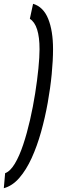

<svg xmlns="http://www.w3.org/2000/svg" viewBox="-81 -770 324 1010"><path d="M198 -511Q198 -453 191 -380Q184 -307 170 -229Q156 -151 135 -76Q114 -1 85.5 61.5Q57 124 20.5 166Q-16 208 -61 220L-54 141Q-27 131 -3 91Q21 51 41 -9Q61 -69 77 -139Q93 -209 104 -279Q115 -349 121 -409.5Q127 -470 127 -511Q127 -639 76 -671L93 -750Q147 -734 172.5 -671Q198 -608 198 -511Z"/></svg>

Font: Georama Condensed Medium
Style: Italic
Weight: 500
Width: 3
Italic angle: -9°
Designer: Jean-Baptiste Levee
Foundry: Production Type
Version: Version 1.000